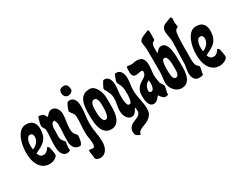

<svg xmlns="http://www.w3.org/2000/svg" viewBox="-100 -1271 2573 2044"><g transform="rotate(-30 1186.0 -249.0)"><path d="M158 -492Q216 -492 242.5 -460.5Q269 -429 269 -376Q269 -328 257 -296Q245 -264 223.5 -241.5Q202 -219 171 -202.5Q140 -186 102 -167Q112 -142 124 -129.5Q136 -117 165 -117Q188 -117 206 -134Q224 -151 235 -170Q242 -165 248 -161.5Q254 -158 256 -149Q260 -130 265.5 -104Q271 -78 271 -59Q271 -45 260 -34Q249 -23 233.5 -15.5Q218 -8 201.5 -4Q185 0 173 0Q125 0 94 -21Q63 -42 44 -75.5Q25 -109 17.5 -150Q10 -191 10 -231Q10 -264 17 -309Q24 -354 41 -394.5Q58 -435 86.5 -463.5Q115 -492 158 -492ZM88 -271Q88 -259 89 -247Q90 -235 92 -223Q127 -235 152 -265Q177 -295 177 -333Q177 -350 168.5 -362.5Q160 -375 140 -375Q124 -375 114 -363Q104 -351 98 -334.5Q92 -318 90 -300.5Q88 -283 88 -271Z M320 -502Q334 -500 348.5 -496.5Q363 -493 376 -485Q390 -467 401 -443Q409 -451 417 -460.5Q425 -470 433.5 -477.5Q442 -485 452 -490Q462 -495 475 -495Q495 -495 510 -486Q525 -477 535.5 -462.5Q546 -448 551.5 -430.5Q557 -413 557 -395Q557 -350 548.5 -305.5Q540 -261 540 -215Q540 -187 546.5 -170.5Q553 -154 561.5 -143.5Q570 -133 576.5 -127Q583 -121 583 -114Q583 -105 581.5 -86.5Q580 -68 575.5 -50Q571 -32 563.5 -18Q556 -4 544 -4Q519 -4 502 -13Q485 -22 474 -37Q463 -52 458 -72Q453 -92 453 -114Q453 -165 456.5 -216.5Q460 -268 460 -320Q460 -335 454 -348.5Q448 -362 443 -376Q424 -376 414 -364Q404 -352 400 -335Q396 -318 396 -299.5Q396 -281 396 -268Q396 -241 394.5 -222.5Q393 -204 395.5 -189Q398 -174 407 -159Q416 -144 436 -124Q433 -98 428.5 -71.5Q424 -45 429 -19Q412 -7 392 -7Q365 -7 349 -20Q333 -33 324.5 -53Q316 -73 313 -96Q310 -119 310 -140Q310 -188 314 -235Q318 -282 318 -330Q318 -340 314 -348Q310 -356 304.5 -364Q299 -372 295 -380.5Q291 -389 291 -398Q291 -406 294 -421Q297 -436 301 -451.5Q305 -467 310 -481.5Q315 -496 320 -502Z M714 -646Q729 -646 738.5 -639Q748 -632 753.5 -621.5Q759 -611 761 -598Q763 -585 763 -573Q763 -565 757.5 -557.5Q752 -550 743.5 -544Q735 -538 725.5 -534.5Q716 -531 709 -531Q683 -531 667.5 -547.5Q652 -564 652 -590Q652 -623 668 -634.5Q684 -646 714 -646ZM689 -482Q713 -482 728.5 -470.5Q744 -459 752 -442Q760 -425 763 -404Q766 -383 766 -364Q766 -313 758.5 -262.5Q751 -212 751 -161Q751 -102 762 -43Q773 16 773 75Q773 100 767.5 124.5Q762 149 749.5 169Q737 189 716.5 201.5Q696 214 667 214Q647 214 629.5 204.5Q612 195 612 173Q612 153 607.5 135Q603 117 603 97Q603 92 603.5 87.5Q604 83 605 78Q617 81 629 83Q641 85 654 85Q665 85 670.5 70.5Q676 56 676 47Q676 10 669 -28Q662 -66 662 -104Q662 -148 665.5 -191Q669 -234 669 -278Q669 -302 665 -315.5Q661 -329 654 -338.5Q647 -348 639 -357.5Q631 -367 623 -384Q624 -391 629 -406Q634 -421 641 -436.5Q648 -452 655 -464Q662 -476 668 -478Q673 -480 678.5 -481Q684 -482 689 -482Z M932 -480Q962 -480 983.5 -461.5Q1005 -443 1018.5 -416Q1032 -389 1038.5 -358Q1045 -327 1045 -303V-189Q1045 -159 1040.5 -124.5Q1036 -90 1023 -60.5Q1010 -31 986 -11.5Q962 8 924 8Q891 8 868.5 -5Q846 -18 831.5 -40Q817 -62 809 -89.5Q801 -117 797.5 -146.5Q794 -176 793.5 -204.5Q793 -233 793 -256Q793 -294 797 -334Q801 -374 815 -406.5Q829 -439 856.5 -459.5Q884 -480 932 -480ZM874 -247Q874 -234 874.5 -211.5Q875 -189 879.5 -166.5Q884 -144 894 -127.5Q904 -111 922 -111Q940 -111 949 -131Q958 -151 961.5 -178Q965 -205 965 -232Q965 -259 965 -272Q965 -282 963.5 -297.5Q962 -313 957.5 -326.5Q953 -340 944.5 -350Q936 -360 922 -360Q904 -360 894 -347.5Q884 -335 879.5 -317Q875 -299 874.5 -279.5Q874 -260 874 -247Z M1109 -489H1126Q1145 -489 1158 -479Q1171 -469 1179.5 -453.5Q1188 -438 1191.5 -420Q1195 -402 1195 -386Q1195 -347 1190 -308Q1185 -269 1185 -229Q1185 -221 1186 -203.5Q1187 -186 1190.5 -168.5Q1194 -151 1201 -138Q1208 -125 1221 -125Q1236 -125 1243.5 -142Q1251 -159 1254 -181.5Q1257 -204 1257 -226Q1257 -248 1257 -259Q1257 -293 1251 -316Q1245 -339 1238 -354Q1231 -369 1225 -379Q1219 -389 1219 -397Q1219 -404 1222.5 -416Q1226 -428 1231 -441Q1236 -454 1241 -466Q1246 -478 1249 -485Q1254 -486 1259.5 -486.5Q1265 -487 1270 -487Q1290 -487 1304 -477Q1318 -467 1326.5 -451.5Q1335 -436 1339 -417.5Q1343 -399 1343 -382Q1343 -345 1337 -308Q1331 -271 1331 -233Q1331 -202 1335.5 -172.5Q1340 -143 1346 -113.5Q1352 -84 1356.5 -54.5Q1361 -25 1361 5Q1361 53 1343 78.5Q1325 104 1299 119.5Q1273 135 1242 145.5Q1211 156 1186 173Q1175 180 1171 192Q1167 204 1162 215Q1136 206 1120.5 193Q1105 180 1105 150Q1105 119 1116.5 101Q1128 83 1145.5 71.5Q1163 60 1183.5 52.5Q1204 45 1221.5 36Q1239 27 1250.5 12.5Q1262 -2 1262 -26Q1262 -37 1260 -47.5Q1258 -58 1256 -69Q1248 -58 1241.5 -45.5Q1235 -33 1226.5 -22.5Q1218 -12 1206.5 -5Q1195 2 1179 2Q1158 2 1142.5 -9Q1127 -20 1116.5 -37.5Q1106 -55 1101 -75Q1096 -95 1096 -113Q1096 -151 1104.5 -190Q1113 -229 1113 -268Q1113 -295 1105.5 -317Q1098 -339 1089 -356Q1080 -373 1072.5 -385.5Q1065 -398 1065 -406Q1065 -409 1070.5 -421.5Q1076 -434 1083.5 -447.5Q1091 -461 1098.5 -473.5Q1106 -486 1109 -489Z M1403 -489Q1415 -489 1427 -486.5Q1439 -484 1451 -484Q1468 -484 1484.5 -488Q1501 -492 1518 -492Q1571 -492 1591 -463.5Q1611 -435 1611 -387Q1611 -355 1606.5 -322.5Q1602 -290 1602 -258Q1602 -238 1606 -216Q1610 -194 1613 -174Q1614 -163 1619.5 -155Q1625 -147 1630.5 -139.5Q1636 -132 1640.5 -124Q1645 -116 1645 -106Q1645 -93 1642 -82Q1639 -71 1636 -59.5Q1633 -48 1630.5 -36Q1628 -24 1630 -9Q1619 -7 1609 -4.5Q1599 -2 1588 -2Q1570 -10 1556.5 -25.5Q1543 -41 1532 -58Q1523 -49 1515 -39Q1507 -29 1498 -20.5Q1489 -12 1478 -6Q1467 0 1453 0Q1427 0 1412.5 -15Q1398 -30 1391 -51.5Q1384 -73 1382.5 -97Q1381 -121 1381 -139Q1381 -176 1391.5 -200.5Q1402 -225 1418 -242Q1434 -259 1453 -270Q1472 -281 1488 -292Q1504 -303 1514.5 -316.5Q1525 -330 1525 -351Q1525 -362 1521.5 -366Q1518 -370 1507 -370Q1490 -370 1473.5 -365.5Q1457 -361 1440 -361Q1418 -361 1408 -371.5Q1398 -382 1394.5 -398Q1391 -414 1392 -433Q1393 -452 1393 -468Q1393 -474 1395 -479.5Q1397 -485 1403 -489ZM1466 -149Q1466 -139 1473 -132.5Q1480 -126 1490 -126Q1503 -126 1510.5 -134.5Q1518 -143 1522.5 -155.5Q1527 -168 1528.5 -181.5Q1530 -195 1530 -204L1529 -244Q1499 -236 1482.5 -207Q1466 -178 1466 -149Z M1784 -713Q1788 -708 1791.5 -701.5Q1795 -695 1795 -688L1794 -594Q1789 -581 1781.5 -578.5Q1774 -576 1767 -570.5Q1760 -565 1755.5 -549.5Q1751 -534 1751 -495L1752 -447Q1761 -456 1768 -464.5Q1775 -473 1783 -480Q1791 -487 1800.5 -491Q1810 -495 1825 -495Q1847 -495 1862 -482Q1877 -469 1886.5 -448Q1896 -427 1900.5 -401Q1905 -375 1907.5 -349Q1910 -323 1910 -300Q1910 -277 1910 -262Q1910 -226 1910 -180Q1910 -134 1900.5 -93Q1891 -52 1865.5 -24Q1840 4 1789 4Q1764 4 1741.5 -8Q1719 -20 1702 -39.5Q1685 -59 1675 -83Q1665 -107 1665 -132Q1665 -164 1670.5 -197.5Q1676 -231 1676 -265L1675 -527Q1675 -555 1670 -582.5Q1665 -610 1665 -639Q1672 -656 1685.5 -666.5Q1699 -677 1716 -684.5Q1733 -692 1751 -698Q1769 -704 1784 -713ZM1752 -254Q1752 -242 1752 -220Q1752 -198 1755 -176.5Q1758 -155 1766.5 -139.5Q1775 -124 1792 -124Q1808 -124 1816 -135Q1824 -146 1827.5 -161Q1831 -176 1831 -192.5Q1831 -209 1831 -220Q1831 -233 1831 -257.5Q1831 -282 1827.5 -306.5Q1824 -331 1815 -349Q1806 -367 1789 -367Q1774 -367 1766.5 -353Q1759 -339 1756 -320Q1753 -301 1752.5 -282.5Q1752 -264 1752 -254Z M2058 -708Q2069 -708 2073.5 -695Q2078 -682 2074 -674L2073 -652Q2073 -621 2081 -587Q2071 -579 2059.5 -572Q2048 -565 2043 -552Q2037 -534 2034 -497Q2031 -460 2030 -418.5Q2029 -377 2029.5 -338Q2030 -299 2030 -277Q2030 -259 2029 -237.5Q2028 -216 2029 -195Q2030 -174 2035 -154.5Q2040 -135 2053 -121Q2072 -114 2072 -96Q2072 -79 2065.5 -53.5Q2059 -28 2057 -9Q2048 -1 2031.5 0Q2015 1 2004 1Q1984 1 1970 -8Q1956 -17 1947.5 -31Q1939 -45 1935 -62Q1931 -79 1931 -96Q1931 -128 1938 -159.5Q1945 -191 1945 -223Q1945 -287 1948.5 -350.5Q1952 -414 1952 -478Q1952 -510 1944.5 -542.5Q1937 -575 1937 -607Q1937 -635 1947.5 -650.5Q1958 -666 1974.5 -675Q1991 -684 2011 -690.5Q2031 -697 2050 -706Q2053 -708 2058 -708Z M2249 -492Q2307 -492 2333.5 -460.5Q2360 -429 2360 -376Q2360 -328 2348 -296Q2336 -264 2314.5 -241.5Q2293 -219 2262 -202.5Q2231 -186 2193 -167Q2203 -142 2215 -129.5Q2227 -117 2256 -117Q2279 -117 2297 -134Q2315 -151 2326 -170Q2333 -165 2339 -161.5Q2345 -158 2347 -149Q2351 -130 2356.5 -104Q2362 -78 2362 -59Q2362 -45 2351 -34Q2340 -23 2324.5 -15.5Q2309 -8 2292.5 -4Q2276 0 2264 0Q2216 0 2185 -21Q2154 -42 2135 -75.5Q2116 -109 2108.5 -150Q2101 -191 2101 -231Q2101 -264 2108 -309Q2115 -354 2132 -394.5Q2149 -435 2177.5 -463.5Q2206 -492 2249 -492ZM2179 -271Q2179 -259 2180 -247Q2181 -235 2183 -223Q2218 -235 2243 -265Q2268 -295 2268 -333Q2268 -350 2259.5 -362.5Q2251 -375 2231 -375Q2215 -375 2205 -363Q2195 -351 2189 -334.5Q2183 -318 2181 -300.5Q2179 -283 2179 -271Z"/></g></svg>

Font: Reclame
Style: Regular
Weight: 400
Designer: Peter Wiegel
Foundry: Peter Wiegel
Version: Version 1.000